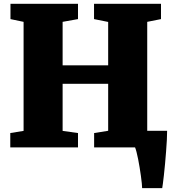

<svg xmlns="http://www.w3.org/2000/svg" viewBox="-20 -763 887 994"><path d="M33.2 -74.2 102.1 -85.4V-649.9L34.2 -664.1V-743.2H383.8V-664.1L304.2 -649.9V-424.8H540V-649.4L466.8 -664.1V-743.2H813.5V-664.1L742.2 -649.9V-85.9H845.2Q845.2 -66.4 843.8 -38.1Q842.3 -9.8 839.8 21.7Q837.4 53.2 834.5 85Q831.5 116.7 828.6 143.3Q825.7 169.9 823.2 188.2Q820.8 206.5 819.8 210.9H715.8Q715.8 202.1 714.1 185.5Q712.4 168.9 709.5 147.9Q706.5 127 702.9 104.2Q699.2 81.5 695.1 60.8Q690.9 40 686.8 23.9Q682.6 7.8 679.2 0H467.3V-74.2L540 -85.9V-329.1H304.2V-85.4L383.8 -74.2V0H33.2Z"/></svg>

Font: Merriweather UltraBold
Style: Regular
Weight: 900
Designer: Eben Sorkin ( sorkintype@gmail.com )
Foundry: Eben Sorkin
Version: Version 1.570; ttfautohint (v1.3) -l 8 -r 32 -G 0 -x 0 -H 60